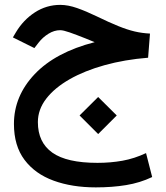

<svg xmlns="http://www.w3.org/2000/svg" viewBox="-20 -457 698 807"><path d="M377.9 -279.8Q369.6 -283.2 362.5 -286.1Q355.5 -289.1 339.8 -295.4Q299.3 -311.5 272.7 -320.8Q246.1 -330.1 232.9 -330.1Q208 -330.1 183.8 -315.2Q159.7 -300.3 142.6 -278.3L124.5 -254.9L34.2 -299.8L46.9 -321.3Q78.1 -373.5 126.7 -405Q175.3 -436.5 233.4 -436.5Q266.1 -436.5 304.2 -423.1Q342.3 -409.7 385.7 -388.7Q439 -362.8 477.1 -347.4Q515.1 -332 546.4 -324.7Q577.6 -317.4 610.4 -315.9L602.5 -214.4Q503.9 -206.5 419.7 -183.1Q335.4 -159.7 272.5 -123.8Q209.5 -87.9 174.3 -42.2Q139.2 3.4 139.2 56.2Q139.2 141.6 200 184.6Q260.7 227.5 389.6 227.5Q444.8 227.5 494.9 218.5Q544.9 209.5 593.8 186.5L619.6 287.1Q568.4 311.5 510 321Q451.7 330.6 382.8 330.6Q282.7 330.6 205.1 302.2Q127.4 273.9 83 214.8Q38.6 155.8 38.6 64Q38.6 -53.2 125.7 -145.3Q212.9 -237.3 377.9 -279.8ZM314.5 28.3 392.6 -49.3 470.7 28.3 392.6 106.4Z"/></svg>

Font: Vazir Medium FD-UI
Style: Medium-FD-UI
Weight: 500
Designer: Saber Rastikerdar
Foundry: Saber Rastikerdar
Version: Version 30.1.0